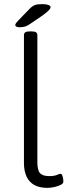

<svg xmlns="http://www.w3.org/2000/svg" viewBox="-20 -904 337 930"><path d="M210 6Q172 6 147 -7.5Q122 -21 109 -48Q96 -75 96 -115V-734Q96 -743 102.5 -747.5Q109 -752 125 -752H132Q148 -752 154.5 -747.5Q161 -743 161 -734V-118Q161 -79 174 -65Q187 -51 218 -51Q243 -51 255 -56.5Q267 -62 274 -62Q278 -62 280.5 -57Q283 -52 284.5 -45.5Q286 -39 286.5 -33Q287 -27 287 -24Q287 -15 274 -8.5Q261 -2 243 2Q225 6 210 6ZM74 -772Q65 -772 59.5 -775Q54 -778 54 -783Q54 -787 58 -792.5Q62 -798 68 -804L123 -861Q137 -875 149 -879.5Q161 -884 185 -884Q203 -884 214 -880Q225 -876 225 -869Q225 -863 217 -854.5Q209 -846 186 -829L133 -793Q115 -780 103.5 -776Q92 -772 74 -772Z"/></svg>

Font: Asap Light
Style: Regular
Weight: 300
Designer: Pablo Cosgaya
Foundry: Omnibus-Type
Version: Version 3.001